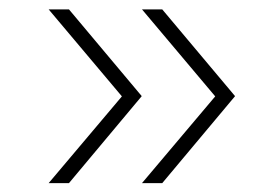

<svg xmlns="http://www.w3.org/2000/svg" viewBox="-20 -451 576 416"><path d="M129.4 -54.2H85.4L244.1 -242.2L85.4 -430.7H129.4L287.1 -242.7ZM331.5 -54.2H287.6L446.3 -242.2L287.6 -430.7H331.5L489.3 -242.7Z"/></svg>

Font: Kumbh Sans ExtraLight
Style: Regular
Weight: 250
Version: Version 1.005